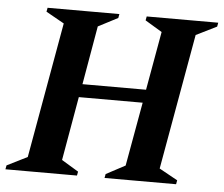

<svg xmlns="http://www.w3.org/2000/svg" viewBox="-63 -715 897 770"><g transform="rotate(5 385.5 -330.0)"><path d="M-14 0 -11 -16 71 -57 168 -603 95 -644 98 -660H387L384 -644L305 -603L264 -367H520L562 -603L494 -644L497 -660H785L782 -644L699 -603L602 -57L676 -16L673 0H385L388 -16L465 -57L511 -314H254L209 -57L277 -16L274 0Z"/></g></svg>

Font: Spectral
Style: Bold Italic
Weight: 700
Italic angle: -10°
Designer: Jean-Baptiste Levee
Foundry: Production Type
Version: Version 2.001